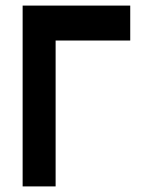

<svg xmlns="http://www.w3.org/2000/svg" viewBox="-20 -656 547 687"><path d="M61 11V-636H446V-511H179V11Z"/></svg>

Font: Pixelify Sans SemiBold
Style: Regular
Weight: 600
Designer: Stefie Justprince
Foundry: Typecalism Foundryline
Version: Version 1.000